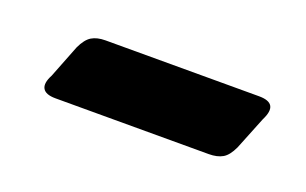

<svg xmlns="http://www.w3.org/2000/svg" viewBox="-32 -409 444 279"><g transform="rotate(20 190.0 -270.0)"><path d="M335.5 -322Q367 -322 352 -292.5L331.5 -241.5Q325 -227.5 316.8 -222.8Q308.5 -218 295.5 -218H58.5Q43 -218 38.8 -225.5Q34.5 -233 42 -247L62 -298Q68.5 -312 76.8 -317Q85 -322 98 -322Z"/></g></svg>

Font: Fraunces
Style: Bold Italic
Weight: 700
Italic angle: -16°
Version: Version 1.000;[b76b70a41]